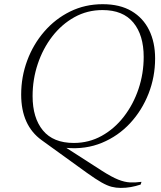

<svg xmlns="http://www.w3.org/2000/svg" viewBox="-20 -700 766 916"><path d="M394.5 124.5 178.5 -31.5Q81 -102 81 -249Q81 -333.5 109.8 -411Q138.5 -488.5 191 -549.2Q243.5 -610 314.5 -645Q385.5 -680 470 -680Q552 -680 607.5 -647.2Q663 -614.5 691.5 -556.2Q720 -498 720 -421Q720 -333.5 688.8 -253.5Q657.5 -173.5 600.8 -112.2Q544 -51 466.5 -18.8Q389 13.5 296.5 5.5L467.5 115.5Q513 144.5 543.8 156.8Q574.5 169 600 170.2Q625.5 171.5 655 167.5L651 180.5Q626.5 188.5 603.8 192.5Q581 196.5 556 196.5Q533.5 196.5 512.8 191.2Q492 186 464.5 170.5Q437 155 394.5 124.5ZM135.5 -241.5Q135.5 -137.5 184.8 -77.8Q234 -18 332 -18Q404.5 -18 465.5 -52Q526.5 -86 571.2 -144Q616 -202 640.8 -275.5Q665.5 -349 665.5 -428.5Q665.5 -532.5 616.2 -592.2Q567 -652 469 -652Q396 -652 335 -618Q274 -584 229.2 -526Q184.5 -468 160 -394.5Q135.5 -321 135.5 -241.5Z"/></svg>

Font: Newsreader Text Light
Style: Italic
Weight: 300
Italic angle: -17°
Designer: Hugues Gentile
Foundry: Production Type
Version: Version 1.001